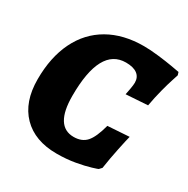

<svg xmlns="http://www.w3.org/2000/svg" viewBox="-153 -791 915 936"><g transform="rotate(30 304.0 -322.5)"><path d="M26 -257Q26 -381 70 -471Q114 -561 197 -608.5Q280 -656 395 -656Q431 -656 477.5 -650.5Q524 -645 558.5 -639Q593 -633 603 -631L608 -615Q606 -608 597 -581Q588 -554 576.5 -510Q565 -466 556 -416L434 -408Q436 -416 440.5 -441.5Q445 -467 445 -479Q445 -510 423 -526.5Q401 -543 359 -543Q213 -543 213 -272Q213 -101 318 -101Q364 -101 389.5 -129.5Q415 -158 434 -230L555 -238Q550 -220 537 -158Q524 -96 516 -41L503 -27Q503 -26 470.5 -16Q438 -6 390 2.5Q342 11 287 11Q164 11 95 -59.5Q26 -130 26 -257Z"/></g></svg>

Font: Alegreya ExtraBold
Style: Italic
Weight: 800
Italic angle: -7°
Designer: Juan Pablo del Peral
Foundry: Huerta Tipografica
Version: Version 2.007; ttfautohint (v1.6)